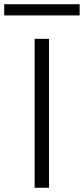

<svg xmlns="http://www.w3.org/2000/svg" viewBox="-53 -889 397 909"><path d="M111 0V-705H179V0ZM-33 -816V-869H324V-816Z"/></svg>

Font: Nunito Sans 10pt SemiExpanded Light
Style: Regular
Weight: 300
Width: 6
Designer: Vernon Adams
Foundry: Vernon Adams
Version: Version 3.101;gftools[0.9.27]